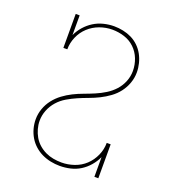

<svg xmlns="http://www.w3.org/2000/svg" viewBox="-136 -849 872 962"><g transform="rotate(20 300.0 -367.5)"><path d="M290 8Q266 8 241.5 3Q217 -2 195 -12.5Q173 -23 154.5 -39.5Q136 -56 123.5 -77Q111 -98 104.5 -122Q98 -146 98 -171Q98 -200 108 -228Q118 -256 136 -279Q154 -302 177.5 -319.5Q201 -337 227 -350Q253 -363 280.5 -373Q308 -383 335 -394.5Q362 -406 387 -421.5Q412 -437 431.5 -458.5Q451 -480 462 -507.5Q473 -535 473 -564Q473 -597 461 -628Q449 -659 425.5 -681.5Q402 -704 370.5 -714Q339 -724 306 -724Q272 -724 239 -712Q206 -700 180.5 -676.5Q155 -653 141 -620.5Q127 -588 127 -554H106V-735H127V-630Q139 -656 158 -677.5Q177 -699 201 -714Q225 -729 253 -736Q281 -743 309 -743Q333 -743 357 -738Q381 -733 402.5 -722.5Q424 -712 441.5 -695Q459 -678 470.5 -657Q482 -636 488 -612Q494 -588 494 -564Q494 -535 484 -507Q474 -479 456.5 -456Q439 -433 415 -415.5Q391 -398 365 -385Q339 -372 311.5 -362Q284 -352 257.5 -340.5Q231 -329 205.5 -314Q180 -299 160.5 -277Q141 -255 130 -227.5Q119 -200 119 -171Q119 -149 125 -127.5Q131 -106 142 -87Q153 -68 170 -53Q187 -38 207 -28.5Q227 -19 249 -15Q271 -11 293 -11Q327 -11 360.5 -22.5Q394 -34 419 -57.5Q444 -81 458.5 -113.5Q473 -146 473 -181H494V0H473V-105Q461 -79 442 -57Q423 -35 399 -20Q375 -5 347 1.5Q319 8 290 8Z"/></g></svg>

Font: Iosevka Etoile Thin
Style: Regular
Weight: 100
Designer: Belleve Invis
Foundry: Belleve Invis
Version: Version 22.1.2; ttfautohint (v1.8.4)